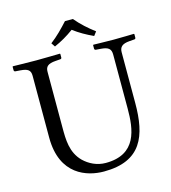

<svg xmlns="http://www.w3.org/2000/svg" viewBox="-119 -901 898 1007"><g transform="rotate(-15 330.5 -397.5)"><path d="M321 10C526 10 572 -117 572 -295V-570C572 -598 586 -613 627 -616L653 -618C658 -618 661 -621 661 -626V-645L659 -647C659 -647 585 -645 549 -645C510 -645 439 -647 439 -647L437 -645V-626C437 -621 441 -618 445 -618L472 -616C512 -613 526 -601 526 -570V-277C526 -165 511 -31 342 -31C294 -31 253 -52 223 -81C170 -134 170 -204 170 -269V-572C170 -600 184 -613 225 -616L251 -618C256 -618 259 -621 259 -626V-645L257 -647C257 -647 164 -645 128 -645C89 -645 2 -647 2 -647L0 -645V-626C0 -621 4 -618 8 -618L35 -616C74 -613 89 -603 89 -572V-236C89 -32 231 10 321 10ZM370 -805H327C296 -771 265 -739 228 -711L242 -690C280 -707 312 -725 349 -752C382 -727 416 -708 455 -690L471 -711C435 -738 400 -769 370 -805Z"/></g></svg>

Font: Linux Libertine O C
Style: Regular
Weight: 400
Designer: Philipp H. Poll
Foundry: Philipp H. Poll
Version: Version 4.0.3